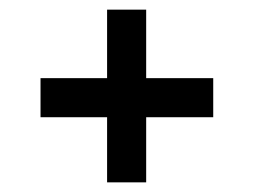

<svg xmlns="http://www.w3.org/2000/svg" viewBox="-20 -490 524 398"><path d="M283 -470V-328H422V-247H283V-112H202V-247H64V-328H202V-470Z"/></svg>

Font: Gulax
Style: Regular
Weight: 400
Designer: Morgan Gilbert
Foundry: VTF
Version: Version 1.001;hotconv 1.0.109;makeotfexe 2.5.65596